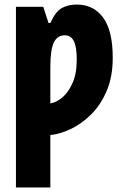

<svg xmlns="http://www.w3.org/2000/svg" viewBox="-20 -583 540 843"><path d="M50 240V-553H170L193 -482H201Q224 -533 252 -548Q280 -563 317 -563Q391 -563 433 -505.5Q475 -448 475 -329Q475 -246 448.5 -184Q422 -122 380 -80.5Q338 -39 290.5 -16.5Q243 6 201 10V240ZM201 -129Q227 -133 253.5 -155Q280 -177 298.5 -218.5Q317 -260 317 -322Q317 -378 304 -403Q291 -428 265 -428Q231 -428 216 -395.5Q201 -363 201 -288Z"/></svg>

Font: Noto Sans Mono ExtraCondensed Black
Style: Regular
Weight: 900
Width: 2
Designer: Monotype Design Team
Foundry: Monotype Imaging Inc.
Version: Version 2.014